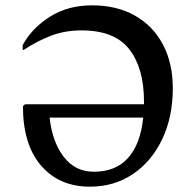

<svg xmlns="http://www.w3.org/2000/svg" viewBox="-20 -690 733 720"><path d="M317 10Q202 10 134 -69Q66 -148 66 -292L74 -299H520Q520 -303 520 -309Q520 -434 465 -505Q410 -576 286 -576Q224 -576 172.5 -556.5Q121 -537 69 -503H65V-521Q100 -585 167.5 -627.5Q235 -670 325 -670Q418 -670 486 -631.5Q554 -593 591 -523Q628 -453 628 -359Q628 -251 588 -167.5Q548 -84 478 -37Q408 10 317 10ZM332 -46Q414 -46 460.5 -98Q507 -150 517 -249H166Q176 -158 219 -102Q262 -46 332 -46Z"/></svg>

Font: Spectral Medium
Style: Regular
Weight: 500
Designer: Jean-Baptiste Levee
Foundry: Production Type
Version: Version 2.001